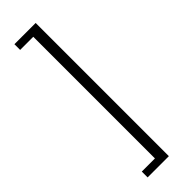

<svg xmlns="http://www.w3.org/2000/svg" viewBox="-253 -572 752 752"><g transform="rotate(-45 123.0 -196.0)"><path d="M40.5 172.4V140.1H113.3V-533.7H40.5V-565.4H158.2V172.4Z"/></g></svg>

Font: Lateef ExtraLight
Style: Regular
Weight: 200
Designer: SIL International
Foundry: SIL International
Version: Version 4.200